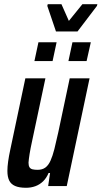

<svg xmlns="http://www.w3.org/2000/svg" viewBox="-20 -881 481 909"><path d="M103 8Q71 8 51.5 -0.5Q32 -9 23.5 -26.5Q15 -44 15 -72Q15 -91 18.5 -116.5Q22 -142 29 -174L100 -510H195L133 -218Q124 -177 120 -151.5Q116 -126 115 -111Q115 -97 119.5 -89.5Q124 -82 133.5 -79.5Q143 -77 158 -77Q180 -77 194.5 -87.5Q209 -98 219 -120Q229 -142 237.5 -175.5Q246 -209 256 -255L310 -510H404L296 0H208L217 -62H210Q200 -38 184 -22.5Q168 -7 147.5 0.5Q127 8 103 8ZM304 -592 323 -681H410L390 -592ZM143 -592 162 -681H248L229 -592ZM245 -732 204 -853 206 -861H271L306 -782L370 -861H441L439 -853L347 -732Z"/></svg>

Font: Saira ExtraCondensed SemiBold
Style: Italic
Weight: 600
Width: 2
Italic angle: -12°
Designer: Hector Gatti with collaboration of the Omnibus-Type team
Foundry: Omnibus-Type
Version: Version 1.101